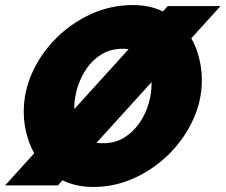

<svg xmlns="http://www.w3.org/2000/svg" viewBox="-66 -734 893 760"><path d="M303 6Q237 6 185.5 -18.5Q134 -43 99 -85Q64 -127 46 -180.5Q28 -234 28 -292Q28 -373 62.5 -448.5Q97 -524 157.5 -584Q218 -644 296 -679Q374 -714 460 -714Q526 -714 577 -689.5Q628 -665 663 -623Q698 -581 715.5 -527.5Q733 -474 733 -416Q733 -336 698.5 -260.5Q664 -185 604 -125Q544 -65 466.5 -29.5Q389 6 303 6ZM341 -167Q389 -167 425 -189Q461 -211 485.5 -246.5Q510 -282 522 -323Q534 -364 534 -403Q534 -440 522.5 -471.5Q511 -503 486 -522Q461 -541 420 -541Q373 -541 337 -519.5Q301 -498 277 -463Q253 -428 240.5 -387Q228 -346 228 -307Q228 -270 239.5 -238Q251 -206 276 -186.5Q301 -167 341 -167ZM807 -710 163 0H-46L598 -710Z"/></svg>

Font: Raleway Black
Style: Italic
Weight: 900
Italic angle: -12°
Designer: Matt McInerney, Pablo Impallari, Rodrigo Fuenzalida
Foundry: Matt McInerney, Pablo Impallari, Rodrigo Fuenzalida
Version: Version 4.101;RELEASE